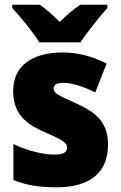

<svg xmlns="http://www.w3.org/2000/svg" viewBox="-20 -786 513 816"><path d="M147 -606H322C350 -649 405 -717 436 -752V-766H322C292 -747 266 -724 234 -693C202 -724 178 -746 149 -766H32V-752C65 -717 122 -648 147 -606ZM439 -170C439 -263 393 -306 307 -345C223 -383 208 -390 208 -410C208 -426 223 -434 250 -434C285 -434 339 -417 385 -393L433 -516C370 -547 313 -563 246 -563C117 -563 36 -506 36 -400C36 -314 77 -266 160 -229C247 -191 265 -180 265 -158C265 -138 248 -129 210 -129C165 -129 96 -145 37 -174V-21C96 3 151 10 221 10C371 10 439 -60 439 -170Z"/></svg>

Font: Noto Sans Gujarati UI SemiCondensed Black
Style: Regular
Weight: 900
Width: 4
Designer: Jelle Bosma - Monotype Design Team, Universal Thirst
Foundry: Monotype Imaging Inc.
Version: Version 2.106